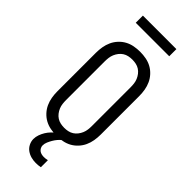

<svg xmlns="http://www.w3.org/2000/svg" viewBox="-358 -955 1216 1216"><g transform="rotate(45 250.0 -347.0)"><path d="M250 8Q223 8 196.5 3Q170 -2 147 -14.5Q124 -27 105.5 -47Q87 -67 76 -91Q65 -115 60.5 -141.5Q56 -168 56 -195V-540Q56 -567 60.5 -593.5Q65 -620 76 -644Q87 -668 105.5 -688Q124 -708 147 -720.5Q170 -733 196.5 -738Q223 -743 250 -743Q277 -743 303.5 -738Q330 -733 353 -720.5Q376 -708 394.5 -688Q413 -668 424 -644Q435 -620 439.5 -593.5Q444 -567 444 -540V-195Q444 -168 439.5 -141.5Q435 -115 424 -91Q413 -67 394.5 -47Q376 -27 353 -14.5Q330 -2 303.5 3Q277 8 250 8ZM250 -62Q267 -62 283.5 -65.5Q300 -69 314 -78Q328 -87 338.5 -100.5Q349 -114 355.5 -129.5Q362 -145 364 -161.5Q366 -178 366 -195V-540Q366 -557 364 -573.5Q362 -590 355.5 -605.5Q349 -621 338.5 -634.5Q328 -648 314 -657Q300 -666 283.5 -669.5Q267 -673 250 -673Q233 -673 216.5 -669.5Q200 -666 186 -657Q172 -648 161.5 -634.5Q151 -621 144.5 -605.5Q138 -590 136 -573.5Q134 -557 134 -540V-195Q134 -178 136 -161.5Q138 -145 144.5 -129.5Q151 -114 161.5 -100.5Q172 -87 186 -78Q200 -69 216.5 -65.5Q233 -62 250 -62ZM280 223Q259 223 238 217.5Q217 212 199.5 199.5Q182 187 172 167Q162 147 162 126Q162 106 169 86.5Q176 67 186.5 50Q197 33 211 18.5Q225 4 242 -8H299V0Q285 10 274 23Q263 36 254.5 50.5Q246 65 239 81Q232 97 232 114Q232 124 237 133.5Q242 143 250 149Q258 155 268.5 157.5Q279 160 289 160Q297 160 305.5 159Q314 158 322 156V219Q311 221 301 222Q291 223 280 223ZM400 -853H100V-917H400Z"/></g></svg>

Font: Moesevka
Style: Regular
Weight: 400
Monospace: yes
Designer: Belleve Invis
Foundry: Belleve Invis
Version: Version 32.5.0; ttfautohint (v1.8.4)